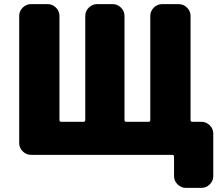

<svg xmlns="http://www.w3.org/2000/svg" viewBox="-20 -750 1086 930"><path d="M956 -160Q979 -160 996 -143Q1013 -126 1013 -103V103Q1013 126 996 143Q979 160 956 160H880Q857 160 840 143Q823 126 823 103V9Q823 0 814 0H130Q107 0 90 -17Q73 -34 73 -57V-673Q73 -696 90 -713Q107 -730 130 -730H211Q234 -730 251 -713Q268 -696 268 -673V-169Q268 -160 277 -160H384Q393 -160 393 -169V-673Q393 -696 410 -713Q427 -730 450 -730H526Q549 -730 566 -713Q583 -696 583 -673V-169Q583 -160 592 -160H700Q708 -160 708 -169V-673Q708 -696 725 -713Q742 -730 765 -730H846Q869 -730 886 -713Q903 -696 903 -673V-169Q903 -160 912 -160Z"/></svg>

Font: Rounded Mplus 1c Black
Style: Regular
Weight: 900
Version: Version 1.059.20150529